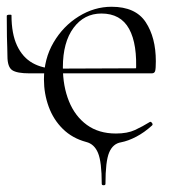

<svg xmlns="http://www.w3.org/2000/svg" viewBox="-20 -415 521 568"><path d="M281 129Q281 64 270 37.5Q259 11 235 5Q194 -6 166 -33.5Q138 -61 124 -99.5Q110 -138 110 -180Q110 -241 138.5 -289.5Q167 -338 213 -366.5Q259 -395 310 -395Q381 -395 411 -349.5Q441 -304 441 -234Q441 -212 439 -205Q437 -198 429 -198H382Q387 -284 362 -329.5Q337 -375 280 -375Q229 -375 197.5 -332.5Q166 -290 166 -216Q166 -160 184 -115.5Q202 -71 237 -45.5Q272 -20 323 -20Q357 -20 379.5 -30.5Q402 -41 423 -54Q426 -56 429.5 -51.5Q433 -47 430 -44Q407 -23 383 -10.5Q359 2 338 6Q314 10 303 36Q292 62 292 129Q292 133 286.5 133Q281 133 281 129ZM67 -198Q30 -198 16 -207.5Q2 -217 2 -249Q2 -260 1.5 -272.5Q1 -285 0.5 -307Q0 -329 0 -368Q0 -371 7 -371.5Q14 -372 14 -370Q14 -315 30.5 -280Q47 -245 76.5 -228.5Q106 -212 145 -212L392 -213V-198Z"/></svg>

Font: Cormorant Infant Light
Style: Regular
Weight: 300
Designer: Christian Thalmann (Catharsis Fonts)
Foundry: Catharsis Fonts
Version: Version 4.001